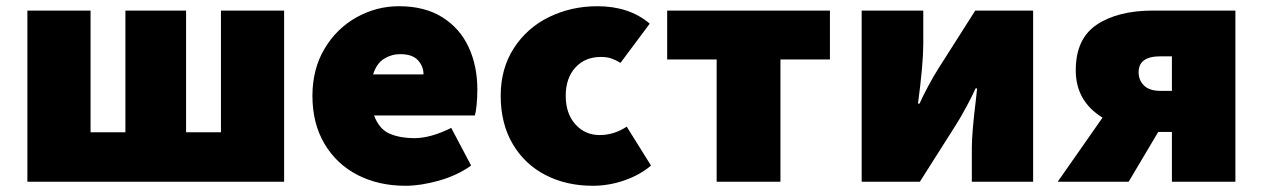

<svg xmlns="http://www.w3.org/2000/svg" viewBox="-20 -584 4059 617"><path d="M68 -550H271V-159H383V-550H578V-159H690V-550H893V0H68Z M984 -276Q984 -362 1023 -427.5Q1062 -493 1126 -528.5Q1190 -564 1262 -564Q1345 -564 1401.5 -528.5Q1458 -493 1486 -432.5Q1514 -372 1514 -296Q1514 -270 1511.5 -246Q1509 -222 1506 -213H1182Q1199 -168 1233 -154Q1267 -140 1311 -140Q1364 -140 1430 -173L1494 -52Q1449 -20 1390.5 -3.5Q1332 13 1283 13Q1197 13 1129.5 -21.5Q1062 -56 1023 -121.5Q984 -187 984 -276ZM1341 -345Q1341 -371 1323 -390.5Q1305 -410 1266 -410Q1238 -410 1214 -395Q1190 -380 1179 -345Z M1589 -276Q1589 -364 1631.5 -429.5Q1674 -495 1745 -529.5Q1816 -564 1900 -564Q2002 -564 2068 -508L1974 -382Q1959 -391 1945 -396Q1931 -401 1911 -401Q1860 -401 1829 -367Q1798 -333 1798 -276Q1798 -219 1829 -184.5Q1860 -150 1907 -150Q1953 -150 1994 -177L2072 -52Q2037 -22 1987 -4.5Q1937 13 1885 13Q1800 13 1733 -21.5Q1666 -56 1627.5 -121.5Q1589 -187 1589 -276Z M2283 -393H2124V-550H2647V-393H2488V0H2283Z M2749 -550H2947V-443Q2947 -379 2930 -251H2935Q2945 -274 2963 -307.5Q2981 -341 2997 -366L3114 -550H3300V0H3103V-109Q3103 -157 3116 -263L3120 -300H3115Q3107 -281 3087.5 -244.5Q3068 -208 3054 -186L2936 0H2749Z M3746 -160H3702L3607 0H3379L3523 -206Q3437 -259 3437 -358Q3437 -460 3505 -505Q3573 -550 3685 -550H3950V0H3746ZM3746 -292V-403H3709Q3639 -403 3639 -352Q3639 -326 3656.5 -309Q3674 -292 3709 -292Z"/></svg>

Font: Nebula Sans Black
Style: Regular
Weight: 900
Designer: Paul D. Hunt for Adobe (as Source Sans)
Foundry: Nebula Entertainment & Broadcasting LLC
Version: Version 1.010